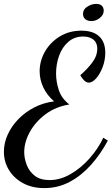

<svg xmlns="http://www.w3.org/2000/svg" viewBox="-28 -876 572 983"><path d="M199 87Q136 87 89.5 61.5Q43 36 17.5 -6Q-8 -48 -8 -99Q-8 -144 11.5 -187Q31 -230 66 -266Q101 -302 147.5 -326Q194 -350 249 -357Q212 -389 193.5 -429Q175 -469 175 -511Q175 -564 202 -611.5Q229 -659 277.5 -689Q326 -719 389 -719Q448 -719 479.5 -690Q511 -661 511 -606Q511 -568 497.5 -532.5Q484 -497 464.5 -475Q445 -453 427 -453Q414 -453 402.5 -464.5Q391 -476 383 -491Q419 -522 444.5 -556Q470 -590 470 -627Q470 -657 450.5 -673Q431 -689 398 -689Q353 -689 321.5 -661.5Q290 -634 274.5 -590.5Q259 -547 259 -499Q259 -458 273 -415Q287 -372 327 -341Q257 -330 205 -291Q153 -252 124.5 -200Q96 -148 96 -97Q96 -66 108.5 -32.5Q121 1 149.5 23.5Q178 46 226 46Q280 46 333 15.5Q386 -15 430 -64.5Q474 -114 501 -171L524 -156Q487 -87 438 -32Q389 23 329 55Q269 87 199 87ZM440 -768Q421 -768 409 -777.5Q397 -787 397 -805Q397 -828 419 -842Q441 -856 464 -856Q484 -856 493.5 -846.5Q503 -837 503 -821Q503 -800 483 -784Q463 -768 440 -768Z"/></svg>

Font: Dancing Script SemiBold
Style: Regular
Weight: 600
Designer: Pablo Impallari
Foundry: Pablo Impallari
Version: Version 2.001